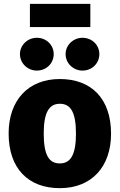

<svg xmlns="http://www.w3.org/2000/svg" viewBox="-20 -963 624 1001"><path d="M451 -822V-943H136V-822ZM172 -766C124 -766 84 -728 84 -681C84 -633 124 -595 172 -595C222 -595 260 -633 260 -681C260 -728 222 -766 172 -766ZM410 -766C362 -766 322 -728 322 -681C322 -633 362 -595 410 -595C460 -595 498 -633 498 -681C498 -728 460 -766 410 -766ZM292 -551C126 -551 25 -439 25 -267C25 -85 127 18 292 18C458 18 559 -94 559 -266C559 -448 457 -551 292 -551ZM292 -422C349 -422 376 -377 376 -266C376 -158 349 -111 292 -111C235 -111 208 -155 208 -267C208 -375 235 -422 292 -422Z"/></svg>

Font: Fira Sans ExtraBold
Style: Regular
Weight: 800
Designer: bBox Type GmbH & Carrois Corporate GbR & Edenspiekermann AG
Foundry: bBox Type GmbH & Carrois Corporate GbR & Edenspiekermann AG
Version: Version 4.300;PS 004.300;hotconv 1.0.88;makeotf.lib2.5.64775